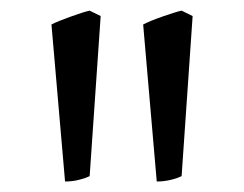

<svg xmlns="http://www.w3.org/2000/svg" viewBox="-20 -743 465 366"><path d="M150.9 -407.2Q147 -405.3 141.4 -403.3Q135.7 -401.4 129.4 -399.9Q123 -398.4 116.5 -397.7Q109.9 -397 104 -397L78.1 -696.3Q83.5 -699.2 93.8 -703.4Q104 -707.5 115 -711.4Q126 -715.3 135.7 -718.5Q145.5 -721.7 150.9 -722.7L171.9 -712.4ZM326.2 -407.2Q322.3 -405.3 316.7 -403.3Q311 -401.4 304.4 -399.9Q297.9 -398.4 291.3 -397.7Q284.7 -397 278.8 -397L252.9 -696.3Q258.3 -699.2 268.3 -703.4Q278.3 -707.5 289.6 -711.4Q300.8 -715.3 310.8 -718.5Q320.8 -721.7 326.2 -722.7L347.2 -712.4Z"/></svg>

Font: Gentium Plus Viet
Style: Regular
Weight: 400
Designer: J. Victor Gaultney, Annie Olsen, Iska Routamaa, Becca Hirsbrunner
Foundry: SIL International
Version: Version 5.000